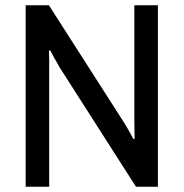

<svg xmlns="http://www.w3.org/2000/svg" viewBox="-20 -706 694 726"><path d="M77 0V-686H165L450 -241Q454 -235 460.5 -223.5Q467 -212 473.5 -200.5Q480 -189 484 -181H489Q489 -197 488.5 -213Q488 -229 488 -242V-686H577V0H494L205 -452Q199 -463 188 -482Q177 -501 170 -515H165Q166 -500 166 -483Q166 -466 166 -451V0Z"/></svg>

Font: Archivo SemiCondensed
Style: Regular
Weight: 400
Width: 4
Designer: Hector Gatti
Foundry: Omnibus-Type
Version: Version 2.001